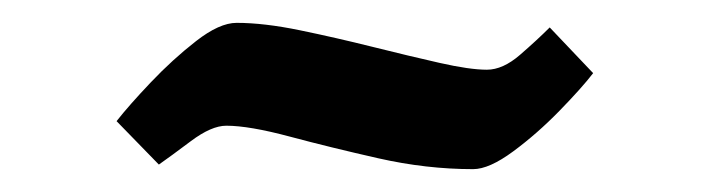

<svg xmlns="http://www.w3.org/2000/svg" viewBox="-20 -414 621 168"><path d="M187 -394Q211 -394 242.5 -387.5Q274 -381 306 -373Q338 -365 364.5 -359Q391 -353 406 -353Q420 -353 435 -366Q450 -379 461 -390L499 -350Q489 -337 469.5 -317Q450 -297 429 -281.5Q408 -266 394 -266Q353 -266 311 -275.5Q269 -285 233.5 -294.5Q198 -304 178 -304Q165 -304 147 -290.5Q129 -277 119 -270L82 -308Q93 -322 112 -342Q131 -362 151.5 -378Q172 -394 187 -394Z"/></svg>

Font: Grenze Gotisch SemiBold
Style: Regular
Weight: 600
Designer: Renata Polastri
Foundry: Omnibus-Type
Version: Version 1.001